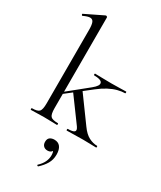

<svg xmlns="http://www.w3.org/2000/svg" viewBox="-245 -808 980 1167"><g transform="rotate(30 245.5 -224.5)"><path d="M25.8 0Q23 0 23 -6Q23 -12 25.8 -12Q64.8 -12 76.7 -25.3Q88.6 -38.6 88.6 -81V-597.8Q88.6 -633.4 81.8 -649.7Q75 -666 57.2 -666Q41.6 -666 11.2 -651.8Q7.4 -650 4.8 -656Q2.2 -662 5.8 -663L131 -724Q134 -725 136 -725Q138.6 -725 141.7 -722.5Q144.8 -720 144.8 -716.8V-81Q144.8 -38.6 156.7 -25.3Q168.6 -12 208.4 -12Q210.8 -12 210.8 -6Q210.8 0 208.4 0Q190 0 166.9 -1Q143.8 -2 117.2 -2Q91.4 -2 67.4 -1Q43.4 0 25.8 0ZM277 0Q274.8 0 274.8 -6Q274.8 -12 277 -12Q312.8 -12 323 -21.6Q333.2 -31.2 317.8 -53L191.2 -225.6L237.6 -260L368 -81Q395.4 -42.4 424.7 -27.2Q454 -12 483.4 -12Q485.6 -12 485.6 -6Q485.6 0 483.4 0Q465 0 441.8 -1Q418.6 -2 392 -2Q354.4 -2 327.3 -1Q300.2 0 277 0ZM127.2 -167.4 122.8 -178.6 279.4 -305.4Q317.8 -336.2 310.5 -355.1Q303.2 -374 253.8 -374Q251 -374 251 -380Q251 -386 253.8 -386Q278.2 -386 302.7 -385Q327.2 -384 368.2 -384Q406 -384 428.5 -385Q451 -386 471.4 -386Q473.6 -386 473.6 -380Q473.6 -374 471.4 -374Q448 -374 419.9 -366.7Q391.8 -359.4 361.4 -343.3Q331 -327.2 299 -302ZM236 275Q232 277 228.5 273.3Q225 269.6 228.2 267.4Q250.2 247 261.2 224.5Q272.2 202 272.2 178Q272.2 155.8 266 147.6Q259.8 139.4 250.6 135.2L268.8 129Q271.4 146.4 261.5 155.2Q251.6 164 235.6 164Q217.8 164 207.4 153.2Q197 142.4 197 124.6Q197 102.8 209.8 93.9Q222.6 85 240.4 85Q268.2 85 282.5 103.9Q296.8 122.8 296.8 158Q296.8 193.6 280.4 221.6Q264 249.6 236 275Z"/></g></svg>

Font: Cormorant Infant Light
Style: Regular
Weight: 300
Designer: Christian Thalmann (Catharsis Fonts)
Foundry: Catharsis Fonts
Version: Version 4.001